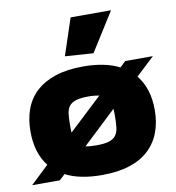

<svg xmlns="http://www.w3.org/2000/svg" viewBox="-90 -886 896 977"><g transform="rotate(-10 358.5 -398.0)"><path d="M93 -89Q38 -159 38 -270Q38 -334 57 -385.5Q76 -437 115.5 -473.5Q155 -510 215.5 -530Q276 -550 359 -550Q472 -550 546 -512L575 -540H718L623 -451Q680 -380 680 -270Q680 -205 660.5 -153.5Q641 -102 601.5 -65Q562 -28 501.5 -8.5Q441 11 359 11Q244 11 171 -27L142 0H-1ZM359 -143Q399 -143 422.5 -150.5Q446 -158 457.5 -174Q469 -190 472 -213.5Q475 -237 475 -270Q475 -281 475 -291Q475 -301 474 -311L301 -148Q312 -145 326.5 -144Q341 -143 359 -143ZM242 -270Q242 -259 242 -248.5Q242 -238 243 -229L415 -390Q404 -392 390 -393.5Q376 -395 359 -395Q318 -395 294.5 -387.5Q271 -380 259.5 -365Q248 -350 245 -326.5Q242 -303 242 -270ZM277 -617 340 -807H549L423 -607Z"/></g></svg>

Font: Encode Sans Wide
Style: ExtraBold
Weight: 800
Designer: Pablo Impallari, Andres Torresi
Foundry: Pablo Impallari, Andres Torresi
Version: Version 1.000; ttfautohint (v1.00) -l 8 -r 50 -G 200 -x 14 -